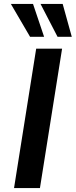

<svg xmlns="http://www.w3.org/2000/svg" viewBox="-20 -951 383 971"><path d="M51 0 163 -705H294L182 0ZM271 -765 185 -931H297L343 -765ZM132 -765 35 -931H147L203 -765Z"/></svg>

Font: Nunito Sans 7pt SemiCondensed
Style: Bold Italic
Weight: 700
Width: 4
Italic angle: -9°
Designer: Vernon Adams
Foundry: Vernon Adams
Version: Version 3.101;gftools[0.9.27]